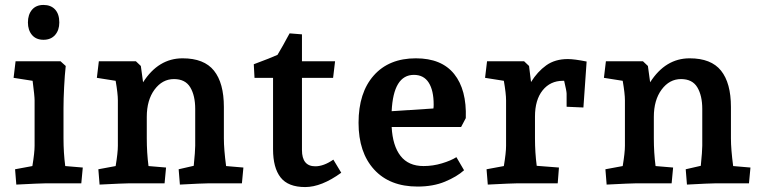

<svg xmlns="http://www.w3.org/2000/svg" viewBox="-20 -742 3078 777"><path d="M41 -57 111 -70Q120 -124 120 -152V-336Q120 -353 112 -415L35 -427L43 -494H225L246 -475Q242 -439 239.5 -390Q237 -341 237 -306V-182Q237 -124 244 -70L315 -64L309 0H162Q144 0 46 5ZM93 -651Q93 -683 109.5 -702.5Q126 -722 156 -722Q186 -722 203 -703.5Q220 -685 220 -651Q220 -620 203 -600.5Q186 -581 156 -581Q126 -581 109.5 -600.5Q93 -620 93 -651Z M378 -57 448 -70Q457 -124 457 -152V-336Q457 -363 448 -415L372 -427L380 -494H530L550 -475L559 -409Q621 -506 719 -506Q806 -506 846 -456Q886 -406 886 -309V-182Q886 -138 895 -70L965 -64L959 0H821Q801 0 708 5L703 -57L764 -71Q770 -131 770 -152V-301Q770 -355 750 -388.5Q730 -422 684 -422Q637 -422 605.5 -379.5Q574 -337 574 -269V-182Q574 -124 581 -70L652 -64L646 0H499Q481 0 383 5Z M1085 -138V-427H1010L1007 -482Q1077 -508 1103 -520Q1128 -562 1142 -589L1152 -607L1202 -603V-494H1336L1328 -427H1202V-135Q1202 -69 1256 -69Q1290 -69 1329 -96L1361 -43Q1281 15 1215 15Q1146 15 1115.5 -24Q1085 -63 1085 -138Z M1431 -245Q1431 -367 1492.5 -436.5Q1554 -506 1663 -506Q1767 -506 1818 -442.5Q1869 -379 1865 -264L1846 -228H1565Q1569 -152 1601 -111Q1633 -70 1694 -70Q1732 -70 1768.5 -81Q1805 -92 1827 -106L1858 -53Q1829 -27 1781 -7Q1733 13 1670 13Q1557 13 1494 -56Q1431 -125 1431 -245ZM1734 -303Q1735 -308 1735 -319Q1735 -376 1715 -407.5Q1695 -439 1655 -439Q1572 -439 1565 -292Z M1949 -57 2019 -70Q2028 -124 2028 -152V-336Q2028 -363 2019 -415L1943 -427L1951 -494H2101L2121 -475L2129 -410Q2155 -452 2190.5 -477.5Q2226 -503 2278 -503Q2304 -503 2354 -493L2341 -307L2273 -310V-363Q2273 -373 2263 -415H2258Q2207 -415 2176 -376.5Q2145 -338 2145 -270V-182Q2145 -125 2152 -71L2242 -64L2237 0H2070Q2052 0 1954 5Z M2430 -57 2500 -70Q2509 -124 2509 -152V-336Q2509 -363 2500 -415L2424 -427L2432 -494H2582L2602 -475L2611 -409Q2673 -506 2771 -506Q2858 -506 2898 -456Q2938 -406 2938 -309V-182Q2938 -138 2947 -70L3017 -64L3011 0H2873Q2853 0 2760 5L2755 -57L2816 -71Q2822 -131 2822 -152V-301Q2822 -355 2802 -388.5Q2782 -422 2736 -422Q2689 -422 2657.5 -379.5Q2626 -337 2626 -269V-182Q2626 -124 2633 -70L2704 -64L2698 0H2551Q2533 0 2435 5Z"/></svg>

Font: Andada Pro
Style: Bold
Weight: 700
Designer: Carolina Giovagnoli
Foundry: Huerta Tipografica
Version: Version 3.005; ttfautohint (v1.8.4)